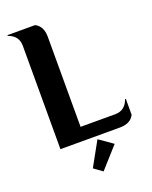

<svg xmlns="http://www.w3.org/2000/svg" viewBox="-171 -828 893 1130"><g transform="rotate(-20 275.5 -263.5)"><path d="M83 0V-647.5Q83 -710.9 19.5 -732.4V-737.3H192.4Q239.3 -713.4 239.3 -647.5V-83H456.1Q519 -83 541 -146.5H545.9V-46.9Q522.5 0 456.1 0ZM307.6 19.5 393.6 79.6 276.9 210 223.6 171.4Z"/></g></svg>

Font: Berenika
Style: Bold
Weight: 700
Designer: Wojciech Kalinowski "wmk69" (wmk69@o2.pl)
Foundry: Wojciech Kalinowski "wmk69" (wmk69@o2.pl)
Version: Version 3.1.0; 2021-05-14